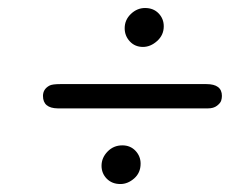

<svg xmlns="http://www.w3.org/2000/svg" viewBox="-20 -547 577 482"><path d="M87.9 -306.2Q87.9 -323.2 104 -332Q110.8 -335.9 131.8 -335.9H498Q537.1 -335.9 537.1 -306.2Q537.1 -300.3 535.2 -294.2Q533.2 -288.1 524.7 -281.5Q516.1 -274.9 502 -274.9H125Q87.9 -275.4 87.9 -306.2ZM234.9 -130.9Q234.9 -150.9 250 -166.5Q265.1 -182.1 287.1 -182.1Q307.1 -182.1 320.1 -168.5Q333 -154.8 333 -136.2Q333 -113.3 316.9 -99.1Q300.8 -85 282.2 -85Q261.2 -85 248 -98.4Q234.9 -111.8 234.9 -130.9ZM293 -476.1Q293 -497.1 308.6 -512Q324.2 -526.9 344.2 -526.9Q365.2 -526.9 378.2 -513.4Q391.1 -500 391.1 -481Q391.1 -459 374.5 -444.1Q357.9 -429.2 338.9 -429.2Q318.8 -429.2 305.9 -443.1Q293 -457 293 -476.1Z"/></svg>

Font: CMU Typewriter Text
Style: LightOblique
Weight: 200
Italic angle: -9.46001°
Version: Version 0.7.0